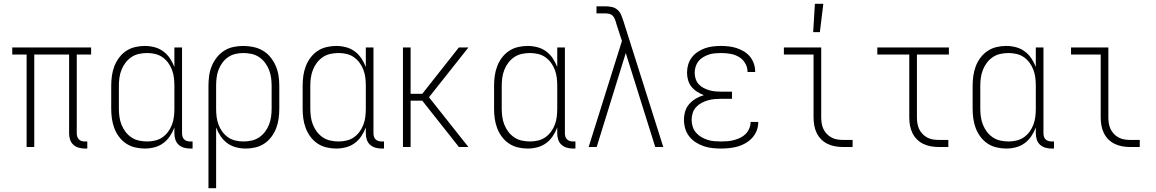

<svg xmlns="http://www.w3.org/2000/svg" viewBox="-20 -768 6040 1003"><path d="M423 8Q407 8 391 3.5Q375 -1 363 -12Q351 -23 346 -39Q341 -55 341 -71V-483H159V0H119V-483H44V-520H456V-483H381V-71Q381 -63 383.5 -54.5Q386 -46 392 -40Q398 -34 406 -31.5Q414 -29 423 -29H436V8Z M736 8Q711 8 685.5 2Q660 -4 638.5 -18.5Q617 -33 601.5 -54Q586 -75 577 -99Q568 -123 564.5 -148.5Q561 -174 561 -200V-320Q561 -346 564.5 -371.5Q568 -397 577 -421Q586 -445 601.5 -466Q617 -487 638.5 -501.5Q660 -516 685.5 -522Q711 -528 736 -528Q762 -528 787 -521.5Q812 -515 832.5 -500Q853 -485 867.5 -463.5Q882 -442 891 -418V-520H931V-71Q931 -63 933.5 -54.5Q936 -46 942 -40Q948 -34 956.5 -31.5Q965 -29 973 -29H986V8H973Q957 8 941 3.5Q925 -1 913 -12Q901 -23 896 -39Q891 -55 891 -71V-102Q882 -78 867.5 -56.5Q853 -35 832.5 -20Q812 -5 787 1.5Q762 8 736 8ZM749 -29Q770 -29 791 -34Q812 -39 829 -51Q846 -63 858.5 -80Q871 -97 878.5 -117Q886 -137 888.5 -158Q891 -179 891 -200V-320Q891 -341 888.5 -362Q886 -383 878.5 -403Q871 -423 858.5 -440Q846 -457 829 -469Q812 -481 791 -486Q770 -491 749 -491Q728 -491 706.5 -486.5Q685 -482 667 -470Q649 -458 636 -441Q623 -424 615 -404Q607 -384 604 -362.5Q601 -341 601 -320V-200Q601 -179 604 -157.5Q607 -136 615 -116Q623 -96 636 -79Q649 -62 667 -50Q685 -38 706.5 -33.5Q728 -29 749 -29Z M1069 215V-320Q1069 -346 1072.5 -372Q1076 -398 1086 -422.5Q1096 -447 1112.5 -468Q1129 -489 1151 -503Q1173 -517 1199 -522.5Q1225 -528 1251 -528Q1277 -528 1303.5 -522.5Q1330 -517 1353 -503.5Q1376 -490 1393 -469Q1410 -448 1420.5 -423.5Q1431 -399 1435 -373Q1439 -347 1439 -320V-200Q1439 -174 1435.5 -148.5Q1432 -123 1423 -99Q1414 -75 1398.5 -54Q1383 -33 1361.5 -18.5Q1340 -4 1314.5 2Q1289 8 1264 8Q1238 8 1213 1.5Q1188 -5 1167.5 -20Q1147 -35 1132.5 -56.5Q1118 -78 1109 -102V215ZM1251 -29Q1272 -29 1293.5 -33.5Q1315 -38 1333 -50Q1351 -62 1364 -79Q1377 -96 1385 -116Q1393 -136 1396 -157.5Q1399 -179 1399 -200V-320Q1399 -341 1396 -362.5Q1393 -384 1385 -404Q1377 -424 1364 -441Q1351 -458 1333 -470Q1315 -482 1293.5 -486.5Q1272 -491 1251 -491Q1230 -491 1209 -486Q1188 -481 1171 -469Q1154 -457 1141.5 -440Q1129 -423 1121.5 -403Q1114 -383 1111.5 -362Q1109 -341 1109 -320V-200Q1109 -179 1111.5 -158Q1114 -137 1121.5 -117Q1129 -97 1141.5 -80Q1154 -63 1171 -51Q1188 -39 1209 -34Q1230 -29 1251 -29Z M1736 8Q1711 8 1685.5 2Q1660 -4 1638.5 -18.5Q1617 -33 1601.5 -54Q1586 -75 1577 -99Q1568 -123 1564.5 -148.5Q1561 -174 1561 -200V-320Q1561 -346 1564.5 -371.5Q1568 -397 1577 -421Q1586 -445 1601.5 -466Q1617 -487 1638.5 -501.5Q1660 -516 1685.5 -522Q1711 -528 1736 -528Q1762 -528 1787 -521.5Q1812 -515 1832.5 -500Q1853 -485 1867.5 -463.5Q1882 -442 1891 -418V-520H1931V-71Q1931 -63 1933.5 -54.5Q1936 -46 1942 -40Q1948 -34 1956.5 -31.5Q1965 -29 1973 -29H1986V8H1973Q1957 8 1941 3.5Q1925 -1 1913 -12Q1901 -23 1896 -39Q1891 -55 1891 -71V-102Q1882 -78 1867.5 -56.5Q1853 -35 1832.5 -20Q1812 -5 1787 1.5Q1762 8 1736 8ZM1749 -29Q1770 -29 1791 -34Q1812 -39 1829 -51Q1846 -63 1858.5 -80Q1871 -97 1878.5 -117Q1886 -137 1888.5 -158Q1891 -179 1891 -200V-320Q1891 -341 1888.5 -362Q1886 -383 1878.5 -403Q1871 -423 1858.5 -440Q1846 -457 1829 -469Q1812 -481 1791 -486Q1770 -491 1749 -491Q1728 -491 1706.5 -486.5Q1685 -482 1667 -470Q1649 -458 1636 -441Q1623 -424 1615 -404Q1607 -384 1604 -362.5Q1601 -341 1601 -320V-200Q1601 -179 1604 -157.5Q1607 -136 1615 -116Q1623 -96 1636 -79Q1649 -62 1667 -50Q1685 -38 1706.5 -33.5Q1728 -29 1749 -29Z M2085 0V-520H2125V-278H2186L2377 -520H2427L2221 -260L2427 0H2377L2375 -3L2186 -242H2125V0Z M2736 8Q2711 8 2685.5 2Q2660 -4 2638.5 -18.5Q2617 -33 2601.5 -54Q2586 -75 2577 -99Q2568 -123 2564.5 -148.5Q2561 -174 2561 -200V-320Q2561 -346 2564.5 -371.5Q2568 -397 2577 -421Q2586 -445 2601.5 -466Q2617 -487 2638.5 -501.5Q2660 -516 2685.5 -522Q2711 -528 2736 -528Q2762 -528 2787 -521.5Q2812 -515 2832.5 -500Q2853 -485 2867.5 -463.5Q2882 -442 2891 -418V-520H2931V-71Q2931 -63 2933.5 -54.5Q2936 -46 2942 -40Q2948 -34 2956.5 -31.5Q2965 -29 2973 -29H2986V8H2973Q2957 8 2941 3.5Q2925 -1 2913 -12Q2901 -23 2896 -39Q2891 -55 2891 -71V-102Q2882 -78 2867.5 -56.5Q2853 -35 2832.5 -20Q2812 -5 2787 1.5Q2762 8 2736 8ZM2749 -29Q2770 -29 2791 -34Q2812 -39 2829 -51Q2846 -63 2858.5 -80Q2871 -97 2878.5 -117Q2886 -137 2888.5 -158Q2891 -179 2891 -200V-320Q2891 -341 2888.5 -362Q2886 -383 2878.5 -403Q2871 -423 2858.5 -440Q2846 -457 2829 -469Q2812 -481 2791 -486Q2770 -491 2749 -491Q2728 -491 2706.5 -486.5Q2685 -482 2667 -470Q2649 -458 2636 -441Q2623 -424 2615 -404Q2607 -384 2604 -362.5Q2601 -341 2601 -320V-200Q2601 -179 2604 -157.5Q2607 -136 2615 -116Q2623 -96 2636 -79Q2649 -62 2667 -50Q2685 -38 2706.5 -33.5Q2728 -29 2749 -29Z M3055 0 3229 -554 3199 -646V-648Q3196 -658 3192 -668Q3188 -678 3181 -685.5Q3174 -693 3163.5 -695.5Q3153 -698 3143 -698H3096V-735H3143Q3160 -735 3176.5 -731.5Q3193 -728 3206 -716.5Q3219 -705 3225.5 -689Q3232 -673 3237 -657L3445 0H3403L3249 -491L3097 0Z M3747 8Q3724 8 3701 5.5Q3678 3 3656 -4.5Q3634 -12 3614.5 -24.5Q3595 -37 3580.5 -55.5Q3566 -74 3559.5 -96.5Q3553 -119 3553 -142Q3553 -165 3559.5 -186.5Q3566 -208 3581 -225Q3596 -242 3616 -253.5Q3636 -265 3657 -271Q3639 -278 3622 -288.5Q3605 -299 3592.5 -314.5Q3580 -330 3574.5 -349.5Q3569 -369 3569 -388Q3569 -410 3575 -430.5Q3581 -451 3594 -468Q3607 -485 3625 -497Q3643 -509 3663 -516Q3683 -523 3704.5 -525.5Q3726 -528 3747 -528Q3768 -528 3788.5 -525.5Q3809 -523 3829 -516.5Q3849 -510 3867 -499Q3885 -488 3898 -472Q3911 -456 3918 -436Q3925 -416 3925 -395V-392H3885V-394Q3885 -418 3872 -439Q3859 -460 3838.5 -471.5Q3818 -483 3794.5 -487Q3771 -491 3747 -491Q3731 -491 3714.5 -489.5Q3698 -488 3683 -483Q3668 -478 3653.5 -469.5Q3639 -461 3629 -448.5Q3619 -436 3614 -420Q3609 -404 3609 -388Q3609 -372 3614 -356Q3619 -340 3630 -328Q3641 -316 3655.5 -308.5Q3670 -301 3685.5 -296.5Q3701 -292 3717.5 -290.5Q3734 -289 3750 -289H3804V-252H3750Q3732 -252 3714 -250.5Q3696 -249 3678.5 -244Q3661 -239 3645 -230.5Q3629 -222 3616.5 -208.5Q3604 -195 3598.5 -177.5Q3593 -160 3593 -142Q3593 -124 3598.5 -106.5Q3604 -89 3615.5 -75.5Q3627 -62 3643 -52.5Q3659 -43 3676 -37.5Q3693 -32 3711 -30.5Q3729 -29 3747 -29Q3764 -29 3781.5 -30.5Q3799 -32 3815.5 -36.5Q3832 -41 3847.5 -48.5Q3863 -56 3875 -68Q3887 -80 3894 -96.5Q3901 -113 3901 -130V-131H3941V-129Q3941 -107 3933 -86Q3925 -65 3910 -48.5Q3895 -32 3875.5 -20.5Q3856 -9 3835 -3Q3814 3 3791.5 5.5Q3769 8 3747 8Z M4228 -600 4237 -748H4281L4263 -600ZM4385 0Q4364 0 4343.5 -3.5Q4323 -7 4304 -16Q4285 -25 4270 -40Q4255 -55 4246 -74Q4237 -93 4233.5 -113.5Q4230 -134 4230 -155V-483H4075V-520H4270V-155Q4270 -139 4272.5 -123.5Q4275 -108 4281.5 -94Q4288 -80 4299 -68.5Q4310 -57 4324 -49.5Q4338 -42 4353.5 -39.5Q4369 -37 4385 -37H4434V0Z M4885 0Q4864 0 4843.5 -3.5Q4823 -7 4804 -16Q4785 -25 4770 -40Q4755 -55 4746 -74Q4737 -93 4733.5 -113.5Q4730 -134 4730 -155V-483H4563V-520H4937V-483H4770V-155Q4770 -139 4772.5 -123.5Q4775 -108 4781.5 -94Q4788 -80 4799 -68.5Q4810 -57 4824 -49.5Q4838 -42 4853.5 -39.5Q4869 -37 4885 -37H4934V0Z M5236 8Q5211 8 5185.5 2Q5160 -4 5138.5 -18.5Q5117 -33 5101.5 -54Q5086 -75 5077 -99Q5068 -123 5064.5 -148.5Q5061 -174 5061 -200V-320Q5061 -346 5064.5 -371.5Q5068 -397 5077 -421Q5086 -445 5101.5 -466Q5117 -487 5138.5 -501.5Q5160 -516 5185.5 -522Q5211 -528 5236 -528Q5262 -528 5287 -521.5Q5312 -515 5332.5 -500Q5353 -485 5367.5 -463.5Q5382 -442 5391 -418V-520H5431V-71Q5431 -63 5433.5 -54.5Q5436 -46 5442 -40Q5448 -34 5456.5 -31.5Q5465 -29 5473 -29H5486V8H5473Q5457 8 5441 3.5Q5425 -1 5413 -12Q5401 -23 5396 -39Q5391 -55 5391 -71V-102Q5382 -78 5367.5 -56.5Q5353 -35 5332.5 -20Q5312 -5 5287 1.5Q5262 8 5236 8ZM5249 -29Q5270 -29 5291 -34Q5312 -39 5329 -51Q5346 -63 5358.5 -80Q5371 -97 5378.5 -117Q5386 -137 5388.5 -158Q5391 -179 5391 -200V-320Q5391 -341 5388.5 -362Q5386 -383 5378.5 -403Q5371 -423 5358.5 -440Q5346 -457 5329 -469Q5312 -481 5291 -486Q5270 -491 5249 -491Q5228 -491 5206.5 -486.5Q5185 -482 5167 -470Q5149 -458 5136 -441Q5123 -424 5115 -404Q5107 -384 5104 -362.5Q5101 -341 5101 -320V-200Q5101 -179 5104 -157.5Q5107 -136 5115 -116Q5123 -96 5136 -79Q5149 -62 5167 -50Q5185 -38 5206.5 -33.5Q5228 -29 5249 -29Z M5885 0Q5864 0 5843.5 -3.5Q5823 -7 5804 -16Q5785 -25 5770 -40Q5755 -55 5746 -74Q5737 -93 5733.5 -113.5Q5730 -134 5730 -155V-483H5575V-520H5770V-155Q5770 -139 5772.5 -123.5Q5775 -108 5781.5 -94Q5788 -80 5799 -68.5Q5810 -57 5824 -49.5Q5838 -42 5853.5 -39.5Q5869 -37 5885 -37H5934V0Z"/></svg>

Font: Iosevka SS18 Extralight
Style: Regular
Weight: 200
Monospace: yes
Designer: Belleve Invis
Foundry: Belleve Invis
Version: Version 25.1.1; ttfautohint (v1.8.4)